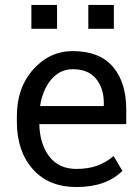

<svg xmlns="http://www.w3.org/2000/svg" viewBox="-20 -744 566 774"><path d="M210 -628H106.5V-724H210ZM439 -628H336V-724H439ZM288 10Q176.5 10 112.2 -62.2Q48 -134.5 48 -253.5V-275.5Q48 -390.5 114 -464.2Q180 -538 273.5 -538Q381 -538 435 -475Q489 -412 489 -302.5V-243.5H138.5Q140.5 -162.5 179 -112.8Q217.5 -63 288 -63Q335.5 -63 371.8 -76.2Q408 -89.5 438 -115L473.5 -55Q407.5 10 288 10ZM398.5 -316.5V-329Q398.5 -388 367.2 -426.5Q336 -465 273.5 -465Q238 -465 210.5 -445.5Q183 -426 165.5 -392.5Q148 -359 141.5 -316.5Z"/></svg>

Font: Roberto Sans
Style: Regular
Weight: 400
Designer: Google (font) & Cristiano Sobral (main changes)
Version: Version 1.500; ttfautohint (v1.8.4.7-5d5b-dirty)